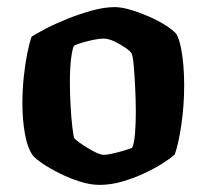

<svg xmlns="http://www.w3.org/2000/svg" viewBox="-20 -520 581 540"><path d="M260 0Q234 0 204.2 -9.5Q174.5 -19 147 -32.8Q119.5 -46.5 99.5 -60.2Q79.5 -74 72.5 -82.5Q57 -104 50 -144Q43 -184 43 -228.5Q43 -267 46.8 -303Q50.5 -339 56.5 -369Q62.5 -399 69 -417Q83 -426 110 -440Q137 -454 170.8 -467.5Q204.5 -481 239.2 -490.5Q274 -500 302.5 -500Q321.5 -500 347 -492.5Q372.5 -485 398.8 -473.5Q425 -462 445.8 -448.8Q466.5 -435.5 476 -424.5Q484 -410 488.8 -386.5Q493.5 -363 495.8 -335.5Q498 -308 498 -280.5Q498 -224 490.2 -170.2Q482.5 -116.5 471.5 -85.5Q459.5 -74.5 436.5 -60Q413.5 -45.5 384 -31.8Q354.5 -18 322.5 -9Q290.5 0 260 0ZM272.5 -84.5Q280.5 -84.5 296.2 -88Q312 -91.5 327.8 -96.2Q343.5 -101 351.5 -104Q357.5 -116.5 359.8 -145.2Q362 -174 362 -205Q362 -236.5 360.2 -272.8Q358.5 -309 356 -337Q353.5 -365 349.5 -370.5Q346 -376.5 332.2 -386Q318.5 -395.5 301.8 -403.5Q285 -411.5 270.5 -411.5Q260.5 -411.5 244.2 -408.2Q228 -405 212.5 -400.5Q197 -396 188 -391.5Q184.5 -384.5 181.8 -368.2Q179 -352 177.8 -331.8Q176.5 -311.5 176.5 -290.5Q176.5 -257 178.5 -222.2Q180.5 -187.5 183.5 -162.2Q186.5 -137 189 -131Q191.5 -128 201.5 -120.5Q211.5 -113 224.8 -104.8Q238 -96.5 251 -90.5Q264 -84.5 272.5 -84.5Z"/></svg>

Font: Texturina Medium
Style: Regular
Weight: 500
Designer: Guillermo Torres Carreño
Foundry: Omnibus-Type
Version: Version 1.003